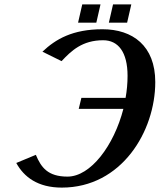

<svg xmlns="http://www.w3.org/2000/svg" viewBox="-20 -843 726 873"><path d="M494 -823 475 -740H558L577 -823ZM354 -823 335 -740H418L437 -823ZM54 -102C89 -38 152 10 261 10C533 10 686 -246 686 -470C686 -635 583 -710 446 -710C310 -710 233 -665 173 -608L260 -565C304 -612 354 -660 449 -660C517 -660 560 -607 560 -498C560 -465 557 -431 551 -398H350L338 -348H541C498 -181 392 -40 287 -40C197 -40 167 -82 143 -139Z"/></svg>

Font: Pfennig
Style: BoldItalic
Weight: 700
Italic angle: -13°
Version: Version 20100423